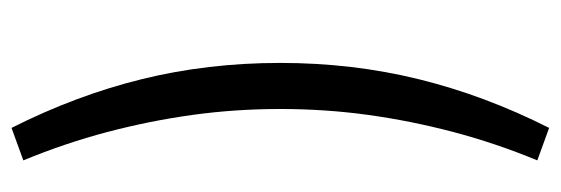

<svg xmlns="http://www.w3.org/2000/svg" viewBox="-332 -426 950 325"><g transform="rotate(-90 142.5 -263.0)"><path d="M89 192 34 172Q63 102 82 30Q101 -42 111 -114.5Q121 -187 121 -263Q121 -339 111 -411.5Q101 -484 82 -556Q63 -628 34 -698L89 -718Q144 -609 171.5 -497.5Q199 -386 199 -263Q199 -141 171.5 -29Q144 83 89 192Z"/></g></svg>

Font: Nunito Sans 10pt Condensed
Style: Regular
Weight: 400
Width: 3
Designer: Vernon Adams
Foundry: Vernon Adams
Version: Version 3.101;gftools[0.9.27]